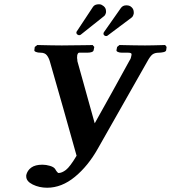

<svg xmlns="http://www.w3.org/2000/svg" viewBox="-20 -858 801 900"><path d="M466 -829Q477 -820 477 -805V-800Q474 -786 466 -781L358 -695Q356 -694 354 -693.5Q352 -693 350 -693Q349 -693 347 -694Q345 -695 343 -696Q338 -699 338 -705Q338 -709 340 -711L416 -826Q424 -838 444 -838Q452 -838 457 -835Q462 -832 466 -829ZM598 -823Q607 -814 607 -800V-795Q604 -780 596 -775L484 -691Q482 -689 477 -689Q473 -689 469 -692Q465 -695 465 -700Q465 -701 465.5 -703.5Q466 -706 467 -707L547 -821Q556 -833 572 -833Q578 -833 584.5 -831.5Q591 -830 598 -823ZM254 -47Q270 -47 289 -61.5Q308 -76 339 -128Q308 -238 277 -348.5Q246 -459 214 -569Q209 -587 199.5 -599Q190 -611 170 -611Q157 -611 148.5 -614.5Q140 -618 141 -623L143 -638L155 -647Q155 -647 175.5 -646.5Q196 -646 223 -645.5Q250 -645 270 -645Q289 -645 313.5 -645.5Q338 -646 361 -646Q384 -646 399 -646.5Q414 -647 414 -647L422 -638L419 -623Q417 -611 388 -611H351Q345 -611 342 -599Q340 -586 343 -574H342Q358 -517 370.5 -472Q383 -427 395.5 -382Q408 -337 424 -280Q465 -353 506 -427Q547 -501 587 -574Q592 -581 593.5 -587Q595 -593 596 -598Q598 -606 594 -608.5Q590 -611 581 -611H552Q540 -611 532.5 -614.5Q525 -618 526 -623L529 -638L540 -647Q540 -647 561 -646.5Q582 -646 610.5 -645.5Q639 -645 660 -645Q676 -645 698 -645.5Q720 -646 737 -646.5Q754 -647 754 -647L761 -638L759 -623Q758 -616 746 -613.5Q734 -611 725 -611Q706 -611 695 -603Q684 -595 670 -569L439 -162Q393 -80 331 -29Q269 22 201 22Q164 22 133.5 7Q103 -8 103 -31V-37Q108 -59 126.5 -72.5Q145 -86 179 -86Q196 -86 214.5 -80.5Q233 -75 239 -65Q242 -59 247 -53Q252 -47 254 -47Z"/></svg>

Font: Libertinus Serif Semibold Italic
Style: Regular
Weight: 600
Italic angle: -11.5°
Designer: Philipp H. Poll, Khaled Hosny
Foundry: Caleb Maclennan
Version: Version 7.051;RELEASE